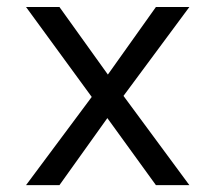

<svg xmlns="http://www.w3.org/2000/svg" viewBox="-20 -538 626 558"><path d="M55.7 0 246.6 -256.3 55.7 -517.6H152.8L293.5 -321.3L433.1 -517.6H530.3L338.9 -259.3L530.3 0H433.1L292 -194.8L152.8 0Z"/></svg>

Font: Cascadia Mono SemiLight
Style: Regular
Weight: 350
Monospace: yes
Designer: Aaron Bell
Foundry: Saja Typeworks
Version: Version 2404.023; ttfautohint (v1.8.4)